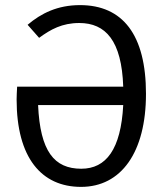

<svg xmlns="http://www.w3.org/2000/svg" viewBox="-20 -720 640 751"><path d="M45 -331C45 -103 142 11 297 11C454 11 551 -124 551 -353C551 -584 460 -700 293 -700C205 -700 141 -668 88 -623L133 -572C178 -605 223 -630 290 -630C393 -630 456 -561 462 -381H47C46 -363 45 -343 45 -331ZM298 -60C192 -60 137 -128 129 -309H462C453 -136 395 -60 298 -60Z"/></svg>

Font: FiraMono Nerd Font
Style: Regular
Weight: 400
Designer: Carrois Corporate & Edenspiekermann AG
Foundry: Carrois Corporate GbR & Edenspiekermann AG
Version: Version 003.206;Nerd Fonts 3.3.0